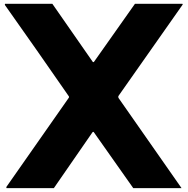

<svg xmlns="http://www.w3.org/2000/svg" viewBox="-20 -800 971 990"><path d="M250 -780.3Q319.3 -680.7 458 -481.4Q459 -479.5 460.9 -479.5Q462.9 -479.5 463.9 -480.5Q463.9 -480.5 464.8 -480.5Q464.8 -481.4 464.8 -481.4Q535.2 -581.1 675.8 -780.3Q757.8 -780.3 920.9 -780.3Q920.9 -779.3 921.9 -778.3Q921.9 -777.3 921.9 -777.3Q921.9 -776.4 921.9 -776.4Q811.5 -620.1 591.8 -306.6Q589.8 -303.7 589.8 -300.8Q589.8 -296.9 591.8 -293.9Q700.2 -139.6 916 169.9Q833 169.9 667 169.9Q599.6 74.2 463.9 -118.2Q462.9 -120.1 460.9 -120.1Q459 -120.1 457 -118.2Q390.6 -22.5 257.8 169.9Q176.8 169.9 13.7 169.9Q13.7 168.9 12.7 167Q12.7 166 12.7 165Q12.7 165 12.7 164.1Q120.1 10.7 334 -294.9Q335.9 -296.9 335.9 -299.8Q335.9 -302.7 334 -304.7Q252.9 -421.9 170.9 -539.1Q88.9 -656.2 5.9 -773.4Q4.9 -774.4 4.9 -776.4Q4.9 -777.3 5.9 -780.3Q64.5 -780.3 122.1 -780.3Q179.7 -780.3 238.3 -780.3Q241.2 -780.3 244.1 -780.3Q247.1 -780.3 250 -780.3Z"/></svg>

Font: Avicii Garde
Style: Regular
Weight: 500
Version: Version 1.0